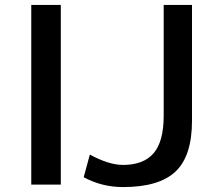

<svg xmlns="http://www.w3.org/2000/svg" viewBox="-20 -750 897 780"><path d="M345 -122Q422 -80 480 -80Q563 -80 604 -127.5Q645 -175 645 -280V-730H760V-260Q760 -116 693 -53Q626 10 480 10Q394 10 320 -30ZM107 0V-730H227V0Z"/></svg>

Font: M PLUS 1p Medium
Style: Regular
Weight: 500
Version: Version 1.062